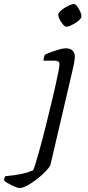

<svg xmlns="http://www.w3.org/2000/svg" viewBox="-154 -742 440 962"><path d="M-56 200Q-62 200 -73 196Q-84 192 -96.5 186Q-109 180 -119 173.5Q-129 167 -134 162Q-133 154 -131.5 149.5Q-130 145 -127 141Q-100 138 -75.5 134.5Q-51 131 -28.5 125Q-6 119 12 111Q16 103 23 81Q30 59 39 27Q48 -5 58 -42.5Q68 -80 77.5 -119Q87 -158 96 -195Q103 -222 111 -256.5Q119 -291 126.5 -325Q134 -359 139 -384.5Q144 -410 144 -419Q144 -430 137.5 -434Q131 -438 119 -438H64Q64 -444 66 -453.5Q68 -463 71 -468Q88 -476 107.5 -483Q127 -490 145 -495Q163 -500 176 -500Q198 -500 209.5 -488.5Q221 -477 221 -456Q221 -451 219.5 -441Q218 -431 215.5 -417Q213 -403 209 -388L98 87Q93 97 75 116Q57 135 33 154Q9 173 -15.5 186.5Q-40 200 -56 200ZM179 -608Q172 -608 162 -619Q152 -630 145 -644.5Q138 -659 138 -669Q138 -676 147.5 -685.5Q157 -695 170.5 -703Q184 -711 196.5 -716.5Q209 -722 216 -722Q224 -722 232.5 -710.5Q241 -699 247.5 -685Q254 -671 254 -660Q254 -653 245.5 -644Q237 -635 224 -627Q211 -619 198.5 -613.5Q186 -608 179 -608Z"/></svg>

Font: Texturina Medium 12pt ExtraLight
Style: Italic
Weight: 250
Italic angle: -11°
Version: Version 1.002